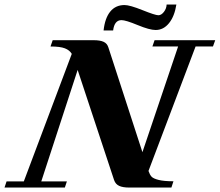

<svg xmlns="http://www.w3.org/2000/svg" viewBox="-53 -844 988 864"><path d="M647.5 -709Q620.1 -709 566.4 -731.2Q512.7 -753.4 493.7 -753.4Q461.9 -753.4 456.1 -707H413.1Q419.4 -763.2 443.4 -792.2Q467.3 -821.3 507.3 -821.3Q531.2 -821.3 588.4 -798.3Q645.5 -775.4 659.7 -775.4Q672.9 -775.4 684.6 -790.5Q696.3 -805.7 696.8 -823.7H740.7Q732.4 -770.5 707.5 -739.7Q682.6 -709 647.5 -709ZM-32.7 0 -23.4 -27.8H54.2L270 -601.6Q260.3 -618.2 239 -626.5Q217.8 -634.8 174.3 -634.8L184.1 -663.1H368.7Q397.5 -663.1 413.3 -655.8Q429.2 -648.4 434.6 -630.9L587.9 -159.2L748.5 -634.8H632.8L642.6 -663.1H915.5L905.3 -634.8H827.1L615.2 -74.7Q621.1 -57.6 628.9 -49.1Q636.7 -40.5 660.6 -34.4Q684.6 -28.3 727.5 -28.3L718.3 0H529.3Q499.5 0 483.2 -7.6Q466.8 -15.1 460.4 -33.7L296.4 -529.3L132.8 -27.8H248L238.8 0Z"/></svg>

Font: Elstob 18pt ExtraBold
Style: Italic
Weight: 800
Italic angle: -20°
Designer: Peter S. Baker
Version: Version 1.015